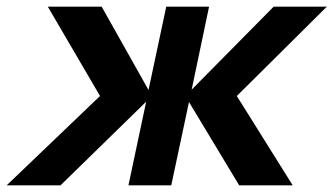

<svg xmlns="http://www.w3.org/2000/svg" viewBox="-45 -554 997 574"><path d="M-25 0H136L392 -250L339 0H467L520 -249L670 0H830L663 -267L932 -534H773L528 -286L580 -534H452L399 -285L259 -534H98L254 -267Z"/></svg>

Font: Geist SemiBold
Style: Italic
Weight: 600
Italic angle: -12°
Designer: Basement.studio, Andrés Briganti, Mateo Zaragoza
Foundry: Basement.studio, Vercel, Andrés Briganti, Guido Ferreyra, Mateo Zaragoza
Version: Version 1.500